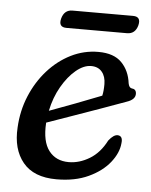

<svg xmlns="http://www.w3.org/2000/svg" viewBox="-47 -636 541 686"><g transform="rotate(5 223.5 -293.0)"><path d="M401 -139Q398 -104 370.8 -69.8Q343.5 -35.5 295.2 -13Q247 9.5 180.5 9.5Q99 9.5 60.2 -37.8Q21.5 -85 26.5 -163Q29.5 -223 51.5 -276Q73.5 -329 109.8 -369.8Q146 -410.5 192.5 -433.8Q239 -457 291 -457Q346.5 -457 374.5 -428.2Q402.5 -399.5 408 -354.5Q411 -339 420.5 -337.5Q436 -336.5 437 -321Q438.5 -299 406.5 -288.5Q368.5 -274.5 316.5 -256Q264.5 -237.5 213.2 -219.5Q162 -201.5 126.5 -189V-187Q122.5 -121 147.8 -88.2Q173 -55.5 219 -55.5Q257 -55.5 293.5 -77.5Q330 -99.5 353 -144.5Q371 -167.5 386 -166.5Q404.5 -165 401 -139ZM269.5 -404.5Q243 -404.5 215.2 -381.5Q187.5 -358.5 165 -319.5Q142.5 -280.5 132.5 -232Q172.5 -246.5 225.2 -266.5Q278 -286.5 318 -302.5Q322 -319 322 -344Q322 -371.5 308.2 -388Q294.5 -404.5 269.5 -404.5ZM147.5 -564Q156 -596 185.5 -596H402.5Q432.5 -596 424.5 -564Q416 -532.5 386.5 -532.5H169.5Q139.5 -532.5 147.5 -564Z"/></g></svg>

Font: Fraunces 72pt S100
Style: Italic
Weight: 400
Italic angle: -16°
Version: Version 1.000; ttfautohint (v1.8.3)